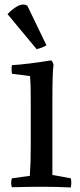

<svg xmlns="http://www.w3.org/2000/svg" viewBox="-20 -819 350 843"><path d="M210 -372V-51L291 -36Q292 -31 292.5 -27Q293 -23 293 -18Q293 -13 292.5 -7.5Q292 -2 291 4Q228 1 162 1Q139 1 106.5 1.5Q74 2 32 3Q29 -6 29 -16Q29 -25 32 -36L111 -47Q113 -75 114 -106.5Q115 -138 115 -174V-387Q115 -453 112 -485L33 -495Q31 -500 31 -512Q31 -517 31 -522Q31 -527 33 -533Q101 -537 205 -554Q214 -544 215 -534Q210 -506 210 -372ZM141 -603 13 -757Q69 -814 100 -794L184 -620Q170 -611 141 -603Z"/></svg>

Font: Adamina
Style: Regular
Weight: 400
Designer: Cyreal (www.cyreal.org)
Foundry: Cyreal
Version: Version 1.011